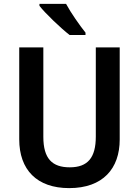

<svg xmlns="http://www.w3.org/2000/svg" viewBox="-20 -958 716 988"><path d="M320 -938H183V-928C212 -890 294 -812 338 -778H420V-790C391 -826 344 -893 320 -938ZM596 -240V-714H473V-255C473 -147 432 -97 339 -97C249 -97 203 -141 203 -254V-714H79V-241C79 -85 169 10 336 10C510 10 596 -91 596 -240Z"/></svg>

Font: Noto Sans Kannada SemiCondensed SemiBold
Style: Regular
Weight: 600
Width: 4
Designer: Jelle Bosma - Monotype Design Team
Foundry: Monotype Imaging Inc.
Version: Version 2.005